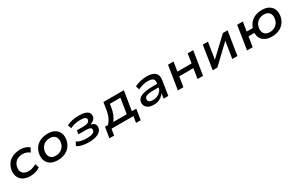

<svg xmlns="http://www.w3.org/2000/svg" viewBox="202 -1946 5411 3517"><g transform="rotate(-30 2907.5 -187.5)"><path d="M313 9Q224 9 164.5 -26.5Q105 -62 80 -126Q55 -190 71 -274Q84 -333 113.5 -377.5Q143 -422 186.5 -450.5Q230 -479 283 -493.5Q336 -508 393 -508Q453 -508 502 -490.5Q551 -473 579 -443L534 -361Q506 -386 468.5 -399.5Q431 -413 391 -413Q353 -413 319 -404Q285 -395 258 -375.5Q231 -356 212 -327Q193 -298 185 -258Q169 -177 210 -131Q251 -85 333 -85Q375 -85 418 -99Q461 -113 497 -137L527 -55Q501 -36 467 -21Q433 -6 394.5 1.5Q356 9 313 9Z M899 9Q806 9 746.5 -27Q687 -63 664 -127.5Q641 -192 657 -275Q669 -330 697 -373.5Q725 -417 766 -447Q807 -477 859.5 -492.5Q912 -508 973 -508Q1066 -508 1125 -471.5Q1184 -435 1207.5 -371.5Q1231 -308 1214 -225Q1202 -169 1174 -125.5Q1146 -82 1105 -52Q1064 -22 1012 -6.5Q960 9 899 9ZM906 -81Q957 -81 997 -100Q1037 -119 1064.5 -153.5Q1092 -188 1102 -238Q1119 -318 1082.5 -367.5Q1046 -417 965 -417Q916 -417 875 -399Q834 -381 807 -346Q780 -311 769 -262Q753 -181 789 -131Q825 -81 906 -81Z M1557 9Q1475 9 1409.5 -7Q1344 -23 1310 -51L1349 -125Q1386 -98 1441.5 -86Q1497 -74 1562 -74Q1641 -74 1680.5 -92Q1720 -110 1727 -144Q1735 -182 1707.5 -198Q1680 -214 1621 -214H1458L1470 -292H1624Q1672 -292 1703 -308Q1734 -324 1741 -355Q1748 -389 1719 -407.5Q1690 -426 1624 -426Q1562 -426 1503.5 -414Q1445 -402 1400 -377L1373 -450Q1420 -479 1488 -493.5Q1556 -508 1634 -508Q1759 -508 1812 -468.5Q1865 -429 1851 -356Q1846 -339 1832.5 -320.5Q1819 -302 1797 -287Q1775 -272 1746 -261L1745 -256Q1800 -243 1822.5 -212Q1845 -181 1834 -126Q1825 -86 1790 -55Q1755 -24 1696.5 -7.5Q1638 9 1557 9Z M1913 133 1949 -91H2011Q2043 -125 2065.5 -163Q2088 -201 2103 -248Q2118 -295 2127 -355L2150 -498H2582L2517 -91H2610L2575 133H2476L2497 0H2034L2012 133ZM2122 -90H2408L2459 -410H2237L2224 -332Q2213 -263 2187.5 -200.5Q2162 -138 2122 -90Z M2928 9Q2863 9 2819 -13Q2775 -35 2755.5 -73Q2736 -111 2745 -158Q2755 -206 2793.5 -235.5Q2832 -265 2905.5 -279.5Q2979 -294 3093 -294H3187L3177 -225H3084Q3008 -225 2960.5 -219Q2913 -213 2888.5 -197.5Q2864 -182 2858 -152Q2851 -116 2878 -95Q2905 -74 2960 -74Q3007 -74 3049 -92.5Q3091 -111 3120.5 -143Q3150 -175 3155 -213L3172 -315Q3181 -373 3148.5 -398Q3116 -423 3046 -423Q2997 -423 2943 -410.5Q2889 -398 2834 -370L2809 -447Q2848 -467 2891 -480.5Q2934 -494 2979 -501Q3024 -508 3068 -508Q3144 -508 3196 -487.5Q3248 -467 3271 -422.5Q3294 -378 3283 -303L3235 0H3136L3152 -107Q3131 -75 3098 -48Q3065 -21 3023 -6Q2981 9 2928 9Z M3438 0 3516 -498H3633L3602 -302H3902L3932 -498H4049L3970 0H3854L3887 -211H3588L3554 0Z M4174 0 4252 -498H4361L4304 -140H4298L4677 -498H4776L4697 0H4588L4646 -360H4652L4273 0Z M5428 9Q5347 9 5291 -18Q5235 -45 5206 -94Q5177 -143 5178 -211H5054L5020 0H4901L4979 -498H5098L5068 -303H5197Q5220 -369 5263.5 -415Q5307 -461 5368 -484.5Q5429 -508 5503 -508Q5595 -508 5654 -471.5Q5713 -435 5736 -371.5Q5759 -308 5742 -225Q5730 -169 5702 -125.5Q5674 -82 5633.5 -52Q5593 -22 5541 -6.5Q5489 9 5428 9ZM5434 -81Q5485 -81 5525 -100Q5565 -119 5592.5 -153.5Q5620 -188 5630 -238Q5647 -318 5611 -367.5Q5575 -417 5493 -417Q5444 -417 5403.5 -399Q5363 -381 5335.5 -346Q5308 -311 5297 -262Q5281 -181 5317 -131Q5353 -81 5434 -81Z"/></g></svg>

Font: Nunito Sans 7pt SemiExpanded SemiBold
Style: Italic
Weight: 600
Width: 6
Italic angle: -9°
Designer: Vernon Adams
Foundry: Vernon Adams
Version: Version 3.101;gftools[0.9.27]